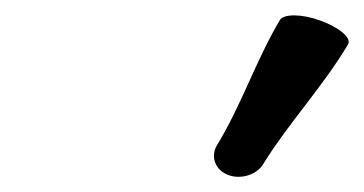

<svg xmlns="http://www.w3.org/2000/svg" viewBox="-20 -1002 476 251"><path d="M325 -789C358 -842 403 -890 435 -944C440 -952 424 -966 399 -975C375 -984 351 -984 346 -976C314 -922 296 -865 263 -811C255 -796 262 -779 279 -773C296 -767 317 -774 325 -789Z"/></svg>

Font: Nupuram Medium Oblique
Style: Regular
Weight: 500
Designer: Santhosh Thottingal (santhosh.thottingal@gmail.com)
Foundry: SMC
Version: Version 1.000